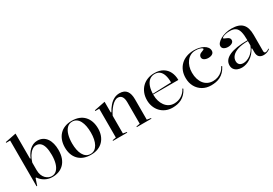

<svg xmlns="http://www.w3.org/2000/svg" viewBox="35 -1664 3700 2598"><g transform="rotate(-30 1885.5 -365.0)"><path d="M100.5 15V-699.7H39.1V-710.7L210.5 -745V-357.7L218.5 -349.7Q231.7 -382.7 250.4 -412.3Q269.1 -441.8 293.9 -464.9Q318.7 -488 349.2 -501.5Q379.7 -515 416.4 -515Q463.4 -515 498.5 -496.2Q533.7 -477.4 557.3 -443.2Q580.9 -409 592.4 -363.3Q604 -317.7 604 -264.1Q604 -192.3 584.9 -139.7Q565.8 -87.1 531.5 -52.5Q497.1 -18 451.6 -1.5Q406.1 15 353.3 15Q319.6 15 290.3 7Q261 -1 236.5 -15.1Q211.9 -29.2 191.5 -48.3Q171.1 -67.3 155.7 -90H145.7L110.5 15ZM348.9 0Q395 0 426.9 -31.4Q458.7 -62.7 475.3 -118.9Q491.8 -175 491.8 -248.9Q491.8 -322 478.5 -370.9Q465.3 -419.7 437.9 -444.7Q410.4 -469.6 369.1 -469.6Q337.5 -469.6 306.9 -447Q276.3 -424.5 251.1 -384.6Q226 -344.7 210.5 -291.3V-175.1Q210.5 -129 223.7 -95.6Q236.9 -62.1 258.1 -41Q279.3 -19.8 303.5 -9.9Q327.6 0 348.9 0Z M953.7 -515Q1016.1 -515 1064.6 -496.1Q1113.1 -477.3 1146.1 -441.6Q1179.1 -406 1196.2 -356.4Q1213.2 -306.8 1213.2 -246Q1213.2 -189.3 1196.1 -141.7Q1179 -94.1 1146 -58.8Q1112.9 -23.5 1064.7 -4.2Q1016.5 15 953.7 15Q890.1 15 841.5 -4.2Q792.8 -23.5 760 -58.8Q727.2 -94.1 710.8 -141.7Q694.5 -189.3 694.5 -246Q694.5 -306.8 712.1 -356.4Q729.8 -406 763.3 -441.6Q796.7 -477.3 845 -496.1Q893.2 -515 953.7 -515ZM954.3 -502.2Q905.4 -502.2 872.4 -469.1Q839.5 -436.1 823.1 -378.2Q806.6 -320.4 806.6 -246Q806.6 -193.2 815.5 -147.9Q824.3 -102.6 842.8 -68.9Q861.3 -35.2 889 -16.5Q916.6 2.2 953.7 2.2Q990.5 2.2 1018 -16.3Q1045.4 -34.7 1064.1 -68.5Q1082.9 -102.2 1091.9 -147.5Q1101 -192.8 1101 -246Q1101 -301.7 1092.2 -348.4Q1083.3 -395.2 1065 -429.7Q1046.7 -464.3 1019 -483.2Q991.4 -502.2 954.3 -502.2Z M1904.1 -10V0H1675.8V-10L1732.7 -20V-354.1Q1732.7 -413.9 1711.9 -443.9Q1691 -473.9 1650.7 -473.9Q1624.3 -473.9 1597.5 -457Q1570.7 -440.2 1546.4 -412.9Q1522.1 -385.7 1502.2 -354.9Q1482.2 -324 1469.5 -295.7V-20L1526.4 -10V0H1303.8V-10L1359.5 -20V-469.7H1298.1V-480.7L1469.5 -515V-350.9L1477.5 -344Q1505.2 -396 1538.8 -434.4Q1572.4 -472.8 1612.6 -493.9Q1652.8 -515 1699.4 -515Q1738.6 -515 1766 -502.7Q1793.5 -490.4 1810.3 -467.3Q1827 -444.2 1834.9 -411.9Q1842.7 -379.5 1842.7 -338.9V-20Z M2243.2 -515Q2322.6 -515 2375.4 -483.2Q2428.3 -451.5 2454.9 -396.7Q2481.5 -341.9 2481.5 -271.7H2086.5V-281.7L2379.3 -292.6Q2379.3 -358.9 2364.3 -405.7Q2349.4 -452.5 2319.4 -477.3Q2289.4 -502.2 2242.7 -502.2Q2196.2 -502.2 2161.2 -475Q2126.3 -447.7 2107.3 -394Q2088.2 -340.2 2088.2 -260.2Q2088.2 -213 2101 -170.3Q2113.8 -127.6 2137.9 -94.4Q2161.9 -61.2 2197.1 -42.1Q2232.2 -23 2276.9 -23Q2307.3 -23 2336.2 -30.9Q2365 -38.7 2390 -54.1Q2415.1 -69.5 2435.7 -92.2Q2456.4 -114.9 2471 -144.6L2481 -135Q2459.1 -90.9 2431 -61.8Q2403 -32.7 2370.2 -15.8Q2337.4 1 2302.1 8Q2266.7 15 2230.8 15Q2171.4 15 2124.3 -5.8Q2077.1 -26.6 2044.3 -62.5Q2011.5 -98.3 1994 -145.3Q1976.5 -192.2 1976.5 -244.5Q1976.5 -306.1 1996.2 -355.7Q2015.9 -405.3 2051.5 -441.1Q2087 -476.9 2135.9 -495.9Q2184.8 -515 2243.2 -515Z M2832.5 15Q2758.7 15 2701.6 -18.1Q2644.4 -51.1 2611.9 -110Q2579.5 -168.8 2579.5 -244.5Q2579.5 -306.1 2599.6 -355.7Q2619.8 -405.3 2657.3 -441.1Q2694.8 -476.9 2747.4 -495.9Q2800 -515 2864.9 -515Q2904.3 -515 2941.3 -506.5Q2978.3 -498 3008.1 -481.6Q3037.9 -465.3 3055 -441.6Q3072.1 -417.9 3072.1 -387.6Q3072.1 -367.1 3060.5 -353.3Q3048.9 -339.5 3029 -332.6Q3009.2 -325.7 2984.9 -325.7Q2948.5 -325.7 2922.5 -341.1Q2896.4 -356.5 2896.4 -385.9Q2896.4 -405.6 2909.9 -420.8Q2923.3 -436 2947.5 -443Q2986.4 -455.9 2986.4 -466Q2986.4 -473.7 2973.2 -482.1Q2960 -490.5 2935.9 -496.3Q2911.9 -502.2 2878.3 -502.2Q2836 -502.2 2801.4 -483.7Q2766.8 -465.2 2741.9 -432.5Q2716.9 -399.9 2703.4 -357Q2689.9 -314 2689.9 -264.1Q2689.9 -209.1 2703.8 -164.7Q2717.7 -120.2 2743 -88.5Q2768.4 -56.9 2804.2 -39.9Q2840 -23 2883.8 -23Q2925.2 -23 2962.1 -36.9Q2999 -50.9 3029 -78Q3059.1 -105.2 3078.3 -144.6L3088.3 -135Q3065.1 -90 3036.6 -60.7Q3008.1 -31.4 2975.2 -14.7Q2942.2 1.9 2906.2 8.5Q2870.2 15 2832.5 15Z M3449.6 -515Q3508 -515 3549.3 -501.5Q3590.7 -488 3617.6 -460.1Q3644.5 -432.1 3657 -389.6Q3669.4 -347 3669.4 -289.4V-34.8Q3669.4 -20.5 3675.9 -13.3Q3682.4 -6.1 3692.8 -6.1Q3705 -6.1 3720.3 -12.9Q3735.7 -19.7 3751.4 -30.6V-20Q3739.1 -9.4 3722.6 -1.4Q3706.2 6.6 3688.1 10.8Q3670 15 3652.7 15Q3609 15 3584.2 -8.6Q3559.4 -32.2 3559.4 -85.1Q3559.4 -104.7 3559.4 -114.1Q3559.4 -123.5 3559.4 -128.8Q3559.4 -134.2 3559.4 -140.4L3550.7 -146.4Q3532.2 -108.3 3505.4 -78.3Q3478.7 -48.3 3446.5 -27.5Q3414.4 -6.7 3380 4.1Q3345.6 15 3312.4 15Q3275.1 15 3245.1 2.5Q3215.1 -9.9 3197 -34.5Q3178.9 -59.1 3178.9 -95.3Q3178.9 -179.9 3275.8 -224.6Q3372.7 -269.4 3559.4 -269.4Q3559.4 -353.6 3546.3 -403.5Q3533.1 -453.3 3501.1 -475.4Q3469.2 -497.4 3412.7 -497.4Q3376.2 -497.4 3347.8 -490.6Q3319.4 -483.9 3303.6 -475Q3287.7 -466.2 3287.7 -458.8Q3287.7 -454 3297.2 -448.4Q3306.6 -442.8 3331.8 -433Q3377.6 -415.3 3377.6 -381.5Q3377.6 -352.1 3351.8 -336.7Q3326.1 -321.4 3289.1 -321.4Q3253.2 -321.4 3227.6 -337Q3201.9 -352.7 3201.9 -383.2Q3201.9 -407.3 3222.3 -430.6Q3242.6 -453.9 3277.5 -473.2Q3312.4 -492.4 3356.9 -503.7Q3401.3 -515 3449.6 -515ZM3559.4 -257.1Q3464.5 -257.1 3402.4 -236.4Q3340.3 -215.6 3310.1 -180.9Q3279.8 -146.2 3279.8 -103.2Q3279.8 -76.7 3290.4 -60.2Q3301 -43.6 3319 -35.9Q3337.1 -28.2 3360.2 -28.2Q3385.4 -28.2 3413.8 -37.8Q3442.2 -47.3 3469.9 -67.4Q3497.5 -87.4 3521.1 -117.7Q3544.7 -148 3559.4 -189.5Z"/></g></svg>

Font: Kalnia Thin
Style: Regular
Weight: 100
Version: Version 1.105